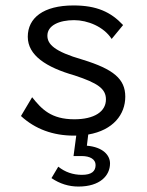

<svg xmlns="http://www.w3.org/2000/svg" viewBox="-20 -488 540 705"><path d="M251 10C254 10 257 10 260 10L250 85H280C311 85 331 97 331 118C331 141 316 154 281 154C248 154 219 144 194 124L169 166C200 187 233 197 268 197C347 197 384 157 384 112C384 82 358 52 299 47L304 6C396 -10 440 -68 440 -133C440 -198 397 -234 283 -269C179 -299 154 -326 154 -357C154 -395 198 -414 252 -414C302 -414 361 -390 390 -345L432 -396C387 -444 335 -468 250 -468C139 -468 82 -422 82 -353C82 -285 149 -241 254 -211C339 -183 369 -162 369 -123C369 -78 326 -50 253 -50C168 -50 133 -87 98 -131L57 -62C109 -14 175 10 251 10Z"/></svg>

Font: Inconsolata Thin
Style: Regular
Weight: 100
Monospace: yes
Designer: Raph Levien, Cyreal, Brenton Simpson
Foundry: Raph Levien, Cyreal, Google
Version: Version 3.100